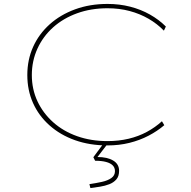

<svg xmlns="http://www.w3.org/2000/svg" viewBox="-20 -730 972 977"><path d="M527 10Q437 10 362 -16.5Q287 -43 232 -92Q177 -141 148 -206Q119 -271 119 -348Q119 -426 148.5 -491.5Q178 -557 232.5 -606Q287 -655 362 -682.5Q437 -710 527 -710Q588 -710 642.5 -696Q697 -682 743 -656Q789 -630 824 -595L814 -574Q780 -609 736 -634.5Q692 -660 639.5 -674Q587 -688 527 -688Q443 -688 372.5 -662.5Q302 -637 250.5 -591Q199 -545 170.5 -482.5Q142 -420 142 -348Q142 -276 170.5 -215Q199 -154 250.5 -108Q302 -62 372.5 -37Q443 -12 527 -12Q584 -12 634.5 -24Q685 -36 727.5 -59Q770 -82 804 -113L816 -93Q781 -63 736 -39.5Q691 -16 638.5 -3Q586 10 527 10ZM440 227 435 207Q469 202 498.5 195.5Q528 189 546.5 176Q565 163 565 141Q565 123 553.5 111.5Q542 100 519.5 94Q497 88 464 88L455 70L507 0H529L476 69Q526 69 556 87Q586 105 586 139Q586 167 572 183Q558 199 536 207.5Q514 216 488.5 220Q463 224 440 227Z"/></svg>

Font: Lexend Tera Thin
Style: Regular
Weight: 250
Version: Version 1.007